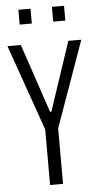

<svg xmlns="http://www.w3.org/2000/svg" viewBox="-58 -895 476 930"><g transform="rotate(-5 179.5 -429.5)"><path d="M147 0V-270L0 -688H65L178 -353H184L296 -688H359L210 -270V0ZM68 -787V-859H127V-787ZM231 -787V-859H290V-787Z"/></g></svg>

Font: Saira ExtraCondensed
Style: Regular
Weight: 400
Width: 2
Designer: Hector Gatti with collaboration of the Omnibus-Type team
Foundry: Omnibus-Type
Version: Version 1.101